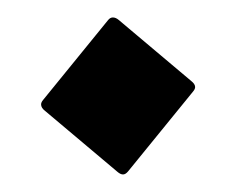

<svg xmlns="http://www.w3.org/2000/svg" viewBox="-20 -378 272 221"><path d="M29.8 -263.2 104.5 -355Q106.9 -357.9 109.9 -357.9Q113.3 -357.9 116.7 -355L200.2 -284.7Q204.6 -281.2 204.6 -277.8Q204.6 -275.4 202.1 -272.5L127.4 -180.7Q124.5 -177.2 121.6 -177.2Q118.7 -177.2 115.2 -180.2L31.7 -250.5Q27.3 -253.9 27.3 -257.8Q27.3 -260.3 29.8 -263.2Z"/></svg>

Font: Aref Ruqaa
Style: Regular
Weight: 400
Designer: Abdullah Aref
Version: Version 1.002